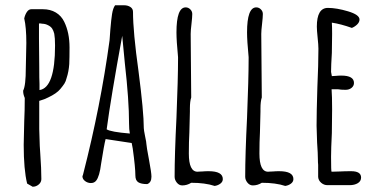

<svg xmlns="http://www.w3.org/2000/svg" viewBox="-20 -690 1440 729"><path d="M83 7Q70 -46 70 -140L72 -229Q74 -269 74 -318Q68 -332 68 -343V-346Q78 -365 78 -432L79 -478Q80 -500 80 -527Q80 -586 72 -620Q75 -634 82 -644.5Q89 -655 99 -655H143Q171 -655 192 -642.5Q213 -630 224 -607Q244 -566 244 -510Q244 -470 243 -447Q241 -418 233 -394Q230 -381 224.5 -372.5Q219 -364 209 -352Q195 -335 163 -320Q150 -313 129 -307V-200L131 -136L133 -105Q137 -49 137 -10Q137 2 127 10.5Q117 19 104 19ZM189 -517Q189 -546 186 -562Q183 -574 178 -581.5Q173 -589 163 -594Q152 -600 139 -600Q139 -601 128 -601V-544Q128 -485 129 -439Q129 -387 130 -371V-350V-348Q189 -357 189 -517Z M494 -24Q494 -54 484 -126L480 -147L381 -162Q375 -139 364 -69Q358 -20 345 -4Q338 5 325 5Q313 5 303 -2.5Q293 -10 293 -21L295 -26L296 -30Q362 -287 396 -537Q396 -541 397 -550.5Q398 -560 399 -578Q402 -615 405.5 -637Q409 -659 417 -670H451Q465 -670 475 -663.5Q485 -657 485 -645Q485 -569 506 -419Q526 -265 526 -203Q526 -197 531 -172Q536 -149 536 -142Q536 -135 546 -82Q555 -34 555 -20V-19Q555 3 539 9Q516 9 505 2Q494 -5 494 -24ZM470 -220Q470 -310 454 -450L444 -554Q401 -319 385 -199Q400 -189 473 -183Q470 -198 470 -220Z M706 4Q690 14 672 14Q660 14 651.5 3.5Q643 -7 643 -19Q643 -103 650 -243Q656 -392 656 -466V-473Q650 -536 650 -567Q650 -662 685 -662Q695 -662 702.5 -654.5Q710 -647 710 -637Q710 -625 707 -599Q704 -574 704 -561Q704 -494 705 -440Q706 -387 706 -320Q701 -305 701 -278V-266L699 -187Q697 -152 697 -107Q697 -38 730 -38Q732 -38 736.5 -38.5Q741 -39 749 -39Q758 -40 772 -40Q826 -40 826 -10Q826 0 817 7Q808 14 795 16Q759 4 706 4Z M974 4Q958 14 940 14Q928 14 919.5 3.5Q911 -7 911 -19Q911 -103 918 -243Q924 -392 924 -466V-473Q918 -536 918 -567Q918 -662 953 -662Q963 -662 970.5 -654.5Q978 -647 978 -637Q978 -625 975 -599Q972 -574 972 -561Q972 -494 973 -440Q974 -387 974 -320Q969 -305 969 -278V-266L967 -187Q965 -152 965 -107Q965 -38 998 -38Q1000 -38 1004.5 -38.5Q1009 -39 1017 -39Q1026 -40 1040 -40Q1094 -40 1094 -10Q1094 0 1085 7Q1076 14 1063 16Q1027 4 974 4Z M1188 -18V-44V-64Q1187 -73 1187 -85Q1187 -106 1184 -149L1182 -213Q1182 -262 1185 -359Q1189 -446 1189 -505Q1189 -519 1186 -547Q1183 -576 1183 -589Q1183 -660 1225 -660Q1258 -660 1301.5 -647Q1345 -634 1345 -616Q1345 -606 1336.5 -597.5Q1328 -589 1316 -584Q1274 -599 1240 -604Q1241 -589 1241 -561Q1241 -521 1240 -489Q1237 -441 1237 -417L1240 -401L1256 -402Q1264 -403 1276 -403Q1324 -403 1324 -375Q1324 -364 1315 -356.5Q1306 -349 1292 -349Q1274 -349 1264 -351H1239Q1241 -325 1241 -275Q1241 -225 1240 -185Q1237 -124 1237 -94Q1237 -38 1239 -38L1272 -39Q1289 -40 1313 -40Q1351 -40 1351 -16Q1351 -2 1338.5 5.5Q1326 13 1308 13H1223Q1210 13 1199.5 4Q1189 -5 1188 -18Z"/></svg>

Font: Amatic SC
Style: Bold
Weight: 700
Designer: Multiple Designers
Foundry: Vernon Adams
Version: Version 2.505